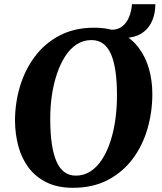

<svg xmlns="http://www.w3.org/2000/svg" viewBox="-20 -885 772 915"><path d="M327.5 10Q255 10 202.8 -15.5Q150.5 -41 117 -85.2Q83.5 -129.5 67.8 -187.2Q52 -245 51.5 -309.5Q51.5 -393.5 75 -472.5Q98.5 -551.5 145.5 -614.8Q192.5 -678 263.5 -715.5Q334.5 -753 429.5 -753Q502.5 -753 554.8 -727.8Q607 -702.5 640.5 -658Q674 -613.5 690 -556.8Q706 -500 706 -437Q706 -352 683 -272Q660 -192 612.8 -128.5Q565.5 -65 494.2 -27.5Q423 10 327.5 10ZM341 -48Q380 -48 411.5 -68.5Q443 -89 466.8 -126Q490.5 -163 506.2 -211.2Q522 -259.5 529.8 -315.5Q537.5 -371.5 537.5 -430.5Q537.5 -495 530.5 -544.2Q523.5 -593.5 509 -626.8Q494.5 -660 471.5 -677Q448.5 -694 415.5 -694Q377 -694 345.5 -673.5Q314 -653 290.5 -616.5Q267 -580 251 -532Q235 -484 227 -429Q219 -374 219.5 -316Q219.5 -250.5 226.8 -200.5Q234 -150.5 248.8 -116.5Q263.5 -82.5 286.5 -65.2Q309.5 -48 341 -48ZM609 -865H720.5Q720 -821.5 706 -788Q692 -754.5 665.5 -733.5Q639 -712.5 601 -706.5Q563 -700.5 514 -711L509 -743Q542.5 -743 563.5 -760Q584.5 -777 595.5 -805Q606.5 -833 609 -865Z"/></svg>

Font: Merriweather 20pt ExtraBold
Style: Italic
Weight: 800
Italic angle: -7.8°
Version: Version 2.101